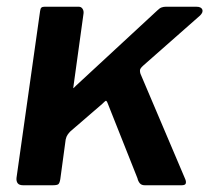

<svg xmlns="http://www.w3.org/2000/svg" viewBox="-20 -550 630 570"><path d="M530 -18Q533 -11 531.5 -5.5Q530 0 519 0H410Q400 0 395 -6Q390 -12 388 -21L299 -245Q296 -252 293.5 -250.5Q291 -249 284 -242L189 -160Q185 -156 181 -150.5Q177 -145 175 -136L159 -18Q157 -6 153 -3Q149 0 136 0H49Q37 0 32.5 -6Q28 -12 29 -22L99 -517Q100 -525 103 -527.5Q106 -530 112 -530H214Q221 -530 225 -524Q229 -518 228 -510L198 -293Q197 -287 198.5 -288.5Q200 -290 206 -296L447 -519Q454 -526 460 -528Q466 -530 472 -530H563Q577 -530 580.5 -522Q584 -514 574 -504L406 -356Q400 -351 397 -346Q394 -341 397 -331L530 -18Z"/></svg>

Font: Libre Franklin SemiBold
Style: Italic
Weight: 600
Italic angle: -8°
Designer: Pablo Impallari, Rodrigo Fuenzalida, Nhung Nguyen
Foundry: Impallari Type
Version: Version 3.000